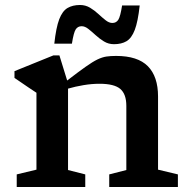

<svg xmlns="http://www.w3.org/2000/svg" viewBox="-20 -749 758 769"><path d="M417.5 -50.5 486 -68V-325Q486 -372 461.8 -392.8Q437.5 -413.5 378.5 -413.5Q347.5 -413.5 314.5 -408Q281.5 -402.5 252.5 -394V-68L321.5 -50.5V0H47V-50.5L126 -69.5V-377.5Q117.5 -383 94.8 -398.2Q72 -413.5 38 -437V-464L193.5 -527H218L249 -426.5Q294.5 -461.5 322.8 -481.5Q351 -501.5 370.2 -510.8Q389.5 -520 406 -522.5Q422.5 -525 445 -525Q531.5 -525 572.2 -483.8Q613 -442.5 613 -362.5V-69.5L692.5 -50.5V0H417.5ZM539.5 -727Q532.5 -662.5 519.8 -629.2Q507 -596 486.8 -584Q466.5 -572 436.5 -572Q414.5 -572 396.5 -583Q378.5 -594 363 -608.2Q347.5 -622.5 333.8 -633.2Q320 -644 307 -644Q291.5 -644 283.2 -631.2Q275 -618.5 268 -574H197.5Q204.5 -638.5 217.2 -671.8Q230 -705 250.5 -717Q271 -729 300.5 -729Q322.5 -729 340.8 -718Q359 -707 374.2 -692.8Q389.5 -678.5 403.2 -667.8Q417 -657 430 -657Q445.5 -657 453.8 -669.8Q462 -682.5 469 -727Z"/></svg>

Font: Newsreader 6pt Medium
Style: Regular
Weight: 500
Designer: Hugues Gentile
Foundry: Production Type
Version: Version 1.003; ttfautohint (v1.8.3)